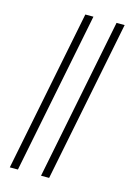

<svg xmlns="http://www.w3.org/2000/svg" viewBox="-138 -812 747 1075"><g transform="rotate(15 236.0 -274.0)"><path d="M31 194 218 -742H265L78 194ZM212 194 399 -742H446L259 194Z"/></g></svg>

Font: Montserrat Light
Style: Italic
Weight: 300
Italic angle: -11.3°
Designer: Julieta Ulanovsky
Foundry: Julieta Ulanovsky
Version: Version 9.000; ttfautohint (v1.8.4.7-5d5b)